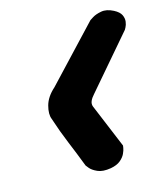

<svg xmlns="http://www.w3.org/2000/svg" viewBox="-99 -725 696 799"><g transform="rotate(-15 249.0 -325.5)"><path d="M281 -6Q245 0 223 -10Q201 -20 191.5 -32Q182 -44 182 -44Q159 -104 137.5 -155.5Q116 -207 96 -268Q87 -290 96.5 -325.5Q106 -361 141 -392L358 -623Q358 -623 372 -632Q386 -641 410 -645.5Q434 -650 463 -635Q486 -623 493 -608Q500 -593 498 -579Q496 -565 491 -556Q486 -547 486 -547L293 -322Q281 -309 276 -297Q271 -285 275 -274L354 -84Q354 -84 352.5 -74Q351 -64 344.5 -50Q338 -36 323 -23.5Q308 -11 281 -6Z"/></g></svg>

Font: Sour Gummy Black
Style: Italic
Weight: 900
Italic angle: -11.3°
Designer: Stefie Justprince
Foundry: Eifetstype
Version: Version 1.000